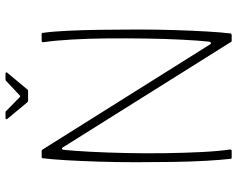

<svg xmlns="http://www.w3.org/2000/svg" viewBox="-100 -740 841 680"><g transform="rotate(-90 320.0 -400.5)"><path d="M502 -77Q504 -73 507.5 -73.5Q511 -74 512 -80Q516 -118 519 -176.5Q522 -235 523 -302.5Q524 -370 523.5 -438.5Q523 -507 519.5 -566.5Q516 -626 510 -667Q510 -673 514 -673H539Q541 -673 542 -672Q543 -671 543 -669Q548 -635 550.5 -582Q553 -529 554 -465Q555 -401 555 -333.5Q555 -266 553 -203Q551 -140 548 -88Q545 -36 541 -4Q541 -2 539 -1Q537 0 535 0H515Q511 0 510 -4L138 -597Q137 -601 133.5 -601Q130 -601 129 -596Q125 -558 122 -500Q119 -442 117.5 -373.5Q116 -305 117 -236Q118 -167 121 -107Q124 -47 130 -6Q130 0 126 0H101Q99 0 98 -1Q97 -2 97 -4Q93 -38 90 -91Q87 -144 86 -207.5Q85 -271 85 -338.5Q85 -406 87 -469.5Q89 -533 92 -585Q95 -637 99 -669Q99 -671 100.5 -672Q102 -673 103 -673H126Q128 -673 131 -668ZM303 -721Q299 -721 297 -724L238 -795Q237 -797 237.5 -799Q238 -801 241 -801H261Q266 -801 267 -798L315 -751Q319 -747 322 -751L372 -798Q374 -801 378 -801H399Q402 -801 403 -799Q404 -797 402 -795L343 -724Q342 -721 337 -721Z"/></g></svg>

Font: Glory Thin Thin
Style: Regular
Weight: 250
Version: Version 1.011